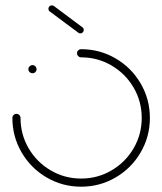

<svg xmlns="http://www.w3.org/2000/svg" viewBox="-20 -704 611 724"><path d="M87 -443Q87 -449.3 91.7 -453.9Q96.3 -458.5 102.6 -458.5Q108.9 -458.5 113.3 -453.9Q117.8 -449.3 117.8 -443Q117.8 -436.7 113.3 -432.2Q108.9 -427.8 102.6 -427.8Q96.3 -427.8 91.7 -432.2Q87 -436.7 87 -443ZM270.4 -503.3Q270.4 -509.6 275 -514.1Q279.6 -518.5 285.9 -518.5Q356.3 -518.5 415.9 -483.7Q475.6 -448.9 510.4 -389.3Q545.2 -329.6 545.2 -259.3Q545.2 -188.9 510.4 -129.3Q475.6 -69.6 415.9 -34.8Q356.3 0 285.9 0Q215.6 0 155.9 -34.8Q96.3 -69.6 61.5 -129.3Q26.7 -188.9 26.7 -259.3Q26.7 -265.6 31.1 -270.2Q35.6 -274.8 41.9 -274.8Q48.1 -274.8 52.8 -270.2Q57.4 -265.6 57.4 -259.3Q57.4 -197 88.1 -144.6Q118.9 -92.2 171.3 -61.5Q223.7 -30.7 285.9 -30.7Q348.1 -30.7 400.6 -61.5Q453 -92.2 483.7 -144.6Q514.4 -197 514.4 -259.3Q514.4 -321.5 483.7 -373.9Q453 -426.3 400.6 -457Q348.1 -487.8 285.9 -487.8Q279.6 -487.8 275 -492.4Q270.4 -497 270.4 -503.3ZM162.6 -670.7Q162.6 -676.3 166.3 -680Q170 -683.7 175.2 -683.7Q179.6 -683.7 183 -681.5L290.7 -601.1Q295.9 -597.4 295.9 -591.1Q295.9 -585.6 292.2 -581.9Q288.5 -578.1 283 -578.1Q278.1 -578.1 275.6 -580.4L167.8 -660.7Q162.6 -664.1 162.6 -670.7Z"/></svg>

Font: 26F Galaxy Hebrew Ultra Light
Style: Regular
Weight: 200
Designer: C₂₉H₂₅N₃O₅
Version: Version 1.000